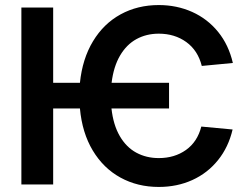

<svg xmlns="http://www.w3.org/2000/svg" viewBox="-20 -737 992 767"><path d="M655.3 -303.7H425.3Q432.6 -237.8 458.5 -193.4Q484.4 -148.9 524.4 -127.2Q564.5 -105.5 614.3 -105.5Q677.2 -105.5 722.9 -137.9Q768.6 -170.4 784.2 -231.4L909.2 -219.7Q892.6 -148.9 850.8 -97.2Q809.1 -45.4 748.3 -17.8Q687.5 9.8 614.3 9.8Q529.3 9.8 461.2 -27.6Q393.1 -64.9 350.6 -135.7Q308.1 -206.5 299.3 -303.7H192.4V0H65.4V-707H192.4V-406.2H299.3Q309.1 -502 351.6 -572.3Q394 -642.6 461.9 -679.7Q529.8 -716.8 614.3 -716.8Q686 -716.8 747.3 -689.5Q808.6 -662.1 851.1 -609.9Q893.6 -557.6 910.2 -485.4L786.1 -473.6Q770.5 -535.6 724.1 -569.1Q677.7 -602.5 614.3 -602.5Q564.9 -602.5 525.1 -580.8Q485.4 -559.1 459.5 -514.9Q433.6 -470.7 425.8 -406.2H655.3Z"/></svg>

Font: Pretendard JP SemiBold
Style: Regular
Weight: 600
Designer: Base glyphs from Inter by Rasmus Andersson; Hangeul glyphs from Noto Sans CJK(Source Han Sans) by Jang Soo-young and Kan
Foundry: Kil Hyung-jin
Version: Version 1.309